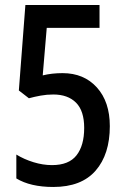

<svg xmlns="http://www.w3.org/2000/svg" viewBox="-20 -734 503 764"><path d="M192 10Q101 10 45 -24V-119Q76 -100 113.5 -88.5Q151 -77 187 -77Q254 -77 284.5 -116Q315 -155 315 -225Q315 -293 282.5 -325.5Q250 -358 192 -358Q166 -358 141.5 -353.5Q117 -349 95 -343L55 -374L81 -714H376V-623H166L150 -434Q186 -443 229 -443Q314 -443 365.5 -386Q417 -329 417 -232Q417 -120 360.5 -55Q304 10 192 10Z"/></svg>

Font: Noto Sans Devanagari UI Condensed Medium
Style: Regular
Weight: 500
Width: 3
Designer: Jelle Bosma - Monotype Design Team
Foundry: Monotype Imaging Inc.
Version: Version 2.003